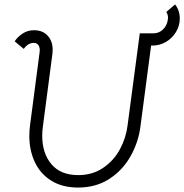

<svg xmlns="http://www.w3.org/2000/svg" viewBox="-20 -834 829 864"><path d="M789 -751Q789 -718 772 -690Q755 -662 727 -645.5Q699 -629 667 -629H660L612 -265Q603 -194 567.5 -131Q532 -68 472 -29Q412 10 331 10Q261 10 211.5 -20.5Q162 -51 137 -104Q112 -157 112 -222Q112 -245 115 -269L158 -597Q159 -601 159 -608Q159 -623 152 -632Q145 -641 132 -641Q106 -641 87 -614L46 -648Q60 -669 82.5 -683.5Q105 -698 133 -698Q172 -698 194.5 -673.5Q217 -649 217 -610Q217 -599 216 -593L173 -265Q170 -244 170 -223Q170 -144 211.5 -95Q253 -46 332 -46Q396 -46 444 -78.5Q492 -111 519.5 -162Q547 -213 554 -269L609 -684H670Q696 -684 714 -702Q732 -720 735 -745Q736 -748 736 -755Q736 -769 728 -780L768 -814Q789 -787 789 -751Z"/></svg>

Font: Bellota
Style: Italic
Weight: 400
Italic angle: -7.5°
Designer: Kemie Guaida
Foundry: Kemie Guaida
Version: Version 4.001